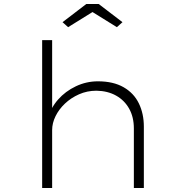

<svg xmlns="http://www.w3.org/2000/svg" viewBox="-20 -941 934 961"><path d="M191 0V-740H241V-368L221 -350Q234 -401 270.5 -442.5Q307 -484 359.5 -509Q412 -534 470 -534Q547 -534 598.5 -504.5Q650 -475 675 -423.5Q700 -372 700 -307V0H650V-298Q650 -355 626.5 -397Q603 -439 561 -462.5Q519 -486 463 -487Q416 -487 375.5 -469Q335 -451 305 -422.5Q275 -394 258 -359.5Q241 -325 241 -290V0H216Q205 0 199 0Q193 0 191 0ZM321 -805 293 -830 412 -921H474L593 -830L565 -805L428 -890H458Z"/></svg>

Font: Lexend Tera ExtraLight
Style: Regular
Weight: 250
Designer: Bonnie Shaver-Troup, Thomas Jockin
Foundry: Lexend
Version: Version 1.007